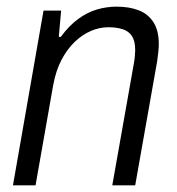

<svg xmlns="http://www.w3.org/2000/svg" viewBox="-20 -558 533 578"><path d="M19 0 111 -526H164L157 -447H163Q188 -481 215.5 -501Q243 -521 272 -529.5Q301 -538 331 -538Q369 -538 397.5 -527Q426 -516 442 -491Q458 -466 458 -426Q458 -414 456.5 -400.5Q455 -387 453 -373L387 0H318L383 -367Q385 -378 386 -388.5Q387 -399 387 -407Q387 -434 377.5 -449Q368 -464 349.5 -470Q331 -476 306 -476Q280 -476 254 -465Q228 -454 205 -432Q182 -410 165 -377.5Q148 -345 140 -301L87 0Z"/></svg>

Font: Archivo SemiCondensed Light
Style: Italic
Weight: 300
Width: 4
Italic angle: -10°
Designer: Hector Gatti
Foundry: Omnibus-Type
Version: Version 2.001